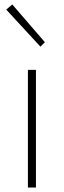

<svg xmlns="http://www.w3.org/2000/svg" viewBox="-20 -840 285 860"><path d="M105 0V-527H141V0ZM161 -631 8 -797 35 -820 181 -651Z"/></svg>

Font: Noto Sans JP
Style: Regular
Weight: 100
Designer: Ryoko NISHIZUKA 西塚涼子 (kana, bopomofo & ideographs); Paul D. Hunt (Latin, Greek & Cyrillic); Sandoll Communications 산돌커뮤니
Foundry: Adobe
Version: Version 2.004;hotconv 1.0.118;makeotfexe 2.5.65603